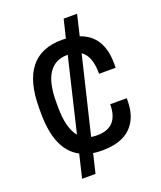

<svg xmlns="http://www.w3.org/2000/svg" viewBox="-161 -941 923 1102"><g transform="rotate(-20 300.0 -390.0)"><path d="M414 -713Q546 -668 546 -499V-473H445Q445 -582 391 -618L278 -148Q293 -145 311 -145H315Q445 -145 445 -287H546V-272Q546 -168 487.5 -110.5Q429 -53 311 -53Q280 -53 257 -57L229 60H147L181 -82Q54 -148 54 -375V-406Q54 -729 311 -729Q327 -729 335 -728L362 -840H444ZM206 -188 313 -637H311Q158 -637 158 -406V-375Q158 -245 206 -188Z"/></g></svg>

Font: Coupeur_Texte
Style: Regular
Weight: 400
Designer: Léa Rolland
Version: Version 1.000;PS 001.000;hotconv 1.0.88;makeotf.lib2.5.64775